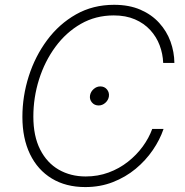

<svg xmlns="http://www.w3.org/2000/svg" viewBox="-20 -757 758 787"><path d="M329.6 9.8Q250 9.8 192.1 -25.4Q134.3 -60.5 103 -125.2Q71.8 -189.9 71.8 -277.8Q71.8 -362.8 97.9 -444.6Q124 -526.4 173.1 -592.5Q222.2 -658.7 291.5 -698Q360.8 -737.3 447.8 -737.3Q509.3 -737.3 555.4 -717.3Q601.6 -697.3 632.6 -663.1Q663.6 -628.9 679 -586.4Q694.3 -543.9 694.8 -499H648.9Q647.5 -536.6 634.3 -571.5Q621.1 -606.4 595.7 -634Q570.3 -661.6 533 -677.7Q495.6 -693.8 446.3 -693.8Q372.1 -693.8 311.5 -659.2Q251 -624.5 207.3 -565.2Q163.6 -505.9 140.1 -431.6Q116.7 -357.4 116.7 -278.8Q116.7 -199.2 144.5 -144.3Q172.4 -89.4 220.9 -61.5Q269.5 -33.7 331.1 -33.7Q381.3 -33.7 425 -49.8Q468.8 -65.9 504.2 -93.8Q539.6 -121.6 564.9 -156.2Q590.3 -190.9 604 -228.5H650.4Q635.3 -184.1 606.2 -141.6Q577.1 -99.1 535.9 -64.9Q494.6 -30.8 442.6 -10.5Q390.6 9.8 329.6 9.8ZM384.3 -324.7Q367.2 -324.7 356.7 -337.2Q346.2 -349.6 349.1 -366.7Q352.1 -381.8 364.3 -392.3Q376.5 -402.8 391.1 -402.8Q408.2 -402.8 418.5 -390.4Q428.7 -377.9 426.3 -361.3Q423.8 -346.2 411.6 -335.4Q399.4 -324.7 384.3 -324.7Z"/></svg>

Font: Inter 17pt ExtraLight
Style: Italic
Weight: 250
Italic angle: -9.3988°
Version: Version 4.001;git-66647c0bb